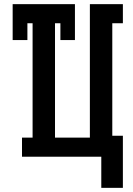

<svg xmlns="http://www.w3.org/2000/svg" viewBox="-20 -755 640 925"><path d="M468 150V0H86V-92H137V-643H112V-562H41V-735H341V-562H271V-643H245V-92H413V-735H572V-643H521V-101H572V150Z"/></svg>

Font: Iosevka HT Extended
Style: Bold
Weight: 700
Width: 7
Monospace: yes
Designer: Belleve Invis
Foundry: Belleve Invis
Version: Version 32.3.0; ttfautohint (v1.8.4)